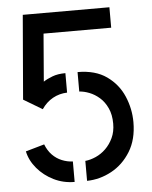

<svg xmlns="http://www.w3.org/2000/svg" viewBox="-51 -743 622 786"><g transform="rotate(-5 260.0 -350.0)"><path d="M120 -308 43 -354 72 -700H428V-616H150L134 -420Q149 -430 171.5 -438.5Q194 -447 225 -447V-367Q193 -366 166 -351Q139 -336 120 -308ZM224 0Q178 0 138.5 -19.5Q99 -39 71.5 -71.5Q44 -104 36 -142L113 -164Q123 -138 140 -120.5Q157 -103 179 -94Q201 -85 224 -84ZM275 0V-82Q296 -84 318.5 -94Q341 -104 359.5 -122Q378 -140 390 -165.5Q402 -191 402 -224Q402 -261 389.5 -288Q377 -315 357.5 -332Q338 -349 316 -357.5Q294 -366 275 -367V-447Q348 -447 394.5 -414Q441 -381 463 -329.5Q485 -278 485 -223Q485 -152 454.5 -102.5Q424 -53 376 -27Q328 -1 275 0Z"/></g></svg>

Font: Stick No Bills ExtraLight Medium
Style: Regular
Weight: 500
Version: Version 2.000